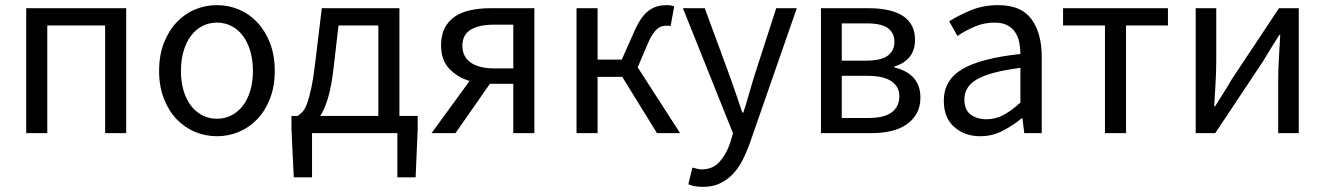

<svg xmlns="http://www.w3.org/2000/svg" viewBox="-20 -518 5155 747"><path d="M82 0V-486H471V0H389V-419H164V0Z M824 12Q779 12 738.5 -5Q698 -22 667 -54.5Q636 -87 617.5 -134.5Q599 -182 599 -242Q599 -303 617.5 -350.5Q636 -398 667 -431Q698 -464 738.5 -481Q779 -498 824 -498Q869 -498 909.5 -481Q950 -464 981 -431Q1012 -398 1030.5 -350.5Q1049 -303 1049 -242Q1049 -182 1030.5 -134.5Q1012 -87 981 -54.5Q950 -22 909.5 -5Q869 12 824 12ZM824 -56Q855 -56 881 -69.5Q907 -83 925.5 -107.5Q944 -132 954 -166Q964 -200 964 -242Q964 -284 954 -318.5Q944 -353 925.5 -378Q907 -403 881 -416.5Q855 -430 824 -430Q793 -430 767 -416.5Q741 -403 722.5 -378Q704 -353 694 -318.5Q684 -284 684 -242Q684 -200 694 -166Q704 -132 722.5 -107.5Q741 -83 767 -69.5Q793 -56 824 -56Z M1194 0V172H1123L1114 -15V-67H1138Q1148 -73 1157.5 -83.5Q1167 -94 1175 -116Q1183 -138 1191 -175Q1199 -212 1206 -271L1232 -486H1534V-67H1605V-15L1597 172H1526V0ZM1278 -255Q1270 -183 1256.5 -138Q1243 -93 1226 -67H1452V-419H1297Z M1977 0V-192H1887H1886L1752 0H1659L1807 -203Q1760 -217 1728 -250.5Q1696 -284 1696 -342Q1696 -382 1710.5 -409.5Q1725 -437 1750.5 -454Q1776 -471 1811 -478.5Q1846 -486 1887 -486H2059V0ZM1901 -252H1977V-422H1901Q1844 -422 1811.5 -402.5Q1779 -383 1779 -340Q1779 -297 1811.5 -274.5Q1844 -252 1901 -252Z M2223 0V-486H2305V-286H2399L2447 -394Q2461 -426 2475 -446Q2489 -466 2505 -477.5Q2521 -489 2538 -493.5Q2555 -498 2575 -498Q2591 -498 2603 -493L2589 -416Q2584 -418 2581 -418Q2578 -418 2573 -418Q2563 -418 2554.5 -415.5Q2546 -413 2537.5 -406Q2529 -399 2520 -386Q2511 -373 2502 -352L2461 -256L2626 0H2536L2401 -219H2305V0Z M2715 209Q2698 209 2684 206.5Q2670 204 2658 199L2674 134Q2682 136 2692 138.5Q2702 141 2711 141Q2753 141 2779.5 111.5Q2806 82 2821 37L2832 1L2637 -486H2722L2821 -217Q2832 -185 2844.5 -149.5Q2857 -114 2868 -80H2872Q2883 -113 2893 -149Q2903 -185 2913 -217L3000 -486H3080L2897 40Q2884 76 2868 107Q2852 138 2830 160.5Q2808 183 2780 196Q2752 209 2715 209Z M3174 0V-486H3361Q3401 -486 3434 -479Q3467 -472 3490.5 -457.5Q3514 -443 3527 -419.5Q3540 -396 3540 -363Q3540 -322 3518.5 -296Q3497 -270 3459 -259V-256Q3480 -251 3498.5 -242Q3517 -233 3531 -219Q3545 -205 3553 -185Q3561 -165 3561 -139Q3561 -103 3546.5 -77Q3532 -51 3506.5 -33.5Q3481 -16 3446 -8Q3411 0 3369 0ZM3255 -282H3347Q3408 -282 3434 -301.5Q3460 -321 3460 -355Q3460 -389 3435 -408Q3410 -427 3353 -427H3255ZM3255 -59H3360Q3420 -59 3449.5 -81Q3479 -103 3479 -144Q3479 -181 3448 -202Q3417 -223 3355 -223H3255Z M3794 12Q3733 12 3692.5 -24Q3652 -60 3652 -126Q3652 -206 3723 -248.5Q3794 -291 3950 -308Q3950 -331 3945.5 -353Q3941 -375 3930 -392Q3919 -409 3899.5 -419.5Q3880 -430 3850 -430Q3808 -430 3771 -414Q3734 -398 3705 -378L3673 -435Q3707 -457 3756 -477.5Q3805 -498 3864 -498Q3953 -498 3993 -443.5Q4033 -389 4033 -298V0H3965L3958 -58H3955Q3920 -29 3880 -8.5Q3840 12 3794 12ZM3818 -54Q3853 -54 3884 -70.5Q3915 -87 3950 -119V-254Q3889 -246 3847.5 -235Q3806 -224 3780.5 -209Q3755 -194 3743.5 -174.5Q3732 -155 3732 -132Q3732 -90 3757 -72Q3782 -54 3818 -54Z M4279 0V-419H4116V-486H4524V-419H4361V0Z M4632 0V-486H4712V-284Q4712 -245 4709.5 -198.5Q4707 -152 4704 -105H4708Q4722 -128 4740.5 -157Q4759 -186 4772 -209L4956 -486H5033V0H4953V-202Q4953 -241 4955.5 -287.5Q4958 -334 4961 -382H4957Q4943 -359 4924.5 -329.5Q4906 -300 4893 -278L4708 0Z"/></svg>

Font: SourceSansPro
Style: Book
Weight: 400
Designer: Paul D. Hunt
Foundry: Adobe Systems Incorporated
Version: Version 2.021;PS 2.000;hotconv 1.0.86;makeotf.lib2.5.63406